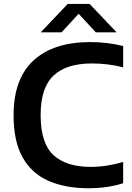

<svg xmlns="http://www.w3.org/2000/svg" viewBox="-20 -968 686 997"><path d="M440.5 9.5Q318.5 9.5 231 -29.2Q143.5 -68 97 -151.5Q50.5 -235 50.5 -368.5Q50.5 -559.5 154.5 -654.5Q258.5 -749.5 448 -749.5Q537.5 -749.5 619.5 -729V-618.5Q540.5 -638.5 457 -638.5Q325 -638.5 258 -575.5Q191 -512.5 191 -370.5Q191 -223.5 257.8 -162.5Q324.5 -101.5 450.5 -101.5Q534.5 -101.5 619.5 -127V-16.5Q537 9.5 440.5 9.5ZM191.5 -800 331.5 -947.5H445.5L585.5 -800H477.5L388.5 -896.5L299.5 -800Z"/></svg>

Font: Encode Sans Semi Expanded SemiBold
Style: Regular
Weight: 600
Width: 6
Designer: Multiple Designers
Foundry: Impallari Type
Version: Version 3.000; ttfautohint (v1.8.3) -l 8 -r 50 -G 200 -x 14 